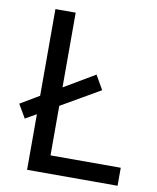

<svg xmlns="http://www.w3.org/2000/svg" viewBox="-81 -777 686 840"><g transform="rotate(10 262.0 -357.0)"><path d="M97 0V-247L48 -219L13 -279L97 -329V-714H187V-382L324 -463L360 -400L187 -300V-80H499V0Z"/></g></svg>

Font: Noto Sans Syriac Eastern
Style: Regular
Weight: 400
Designer: Patrick Giasson and the Monotype Design Team
Foundry: Monotype Imaging Inc.
Version: Version 3.001; ttfautohint (v1.8.4.7-5d5b)